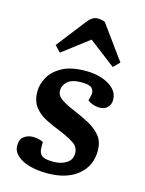

<svg xmlns="http://www.w3.org/2000/svg" viewBox="-121 -863 717 950"><g transform="rotate(15 238.0 -388.5)"><path d="M229 -49Q270 -49 297 -66.5Q324 -84 324 -117Q324 -149 296 -167.5Q268 -186 222 -205Q183 -220 146.5 -238.5Q110 -257 87 -287Q64 -317 64 -366Q64 -401 84 -438Q104 -475 149.5 -500Q195 -525 272 -525Q316 -525 353.5 -512.5Q391 -500 414 -477Q437 -454 437 -421Q437 -396 421.5 -381.5Q406 -367 382 -367Q363 -367 345.5 -373.5Q328 -380 320 -387L326 -413Q332 -437 318.5 -451Q305 -465 266 -465Q215 -465 193 -445Q171 -425 171 -399Q171 -372 198.5 -354Q226 -336 270 -318Q308 -302 344.5 -282.5Q381 -263 405 -234Q429 -205 429 -158Q429 -80 371.5 -33Q314 14 215 14Q165 14 125 3Q85 -8 61 -29.5Q37 -51 37 -81Q37 -113 56.5 -127.5Q76 -142 102 -142Q117 -142 132 -138.5Q147 -135 155 -130V-102Q155 -74 170.5 -61.5Q186 -49 229 -49ZM424 -609 393 -578 257 -682 122 -579 92 -610 207 -758Q232 -791 258 -791Q278 -791 297 -784Z"/></g></svg>

Font: Literata 12pt SemiBold
Style: Italic
Weight: 600
Italic angle: -2°
Designer: Latin by Veronika Burian and Jose Scaglione. Greek by Irene Vlachou. Cyrillic by Vera Evstafieva
Foundry: TypeTogether
Version: Version 3.002